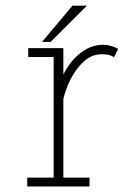

<svg xmlns="http://www.w3.org/2000/svg" viewBox="-20 -674 490 694"><path d="M180 -284Q180 -326 193.2 -366.5Q206.5 -407 230.2 -440Q254 -473 285.2 -492.5Q316.5 -512 352 -512Q364 -512 375 -509.5Q386 -507 394.5 -503.5Q403 -500 407 -497L392 -467Q388.5 -470.5 377.2 -474.2Q366 -478 347 -478Q312.5 -478 283.8 -452.5Q255 -427 234.8 -386.8Q214.5 -346.5 206 -303ZM209 -32H303.5V0H78.5V-32H174V-468H82V-500H209V-407ZM132 -522.5 242 -653.5H294L163 -522.5Z"/></svg>

Font: League Mono Thin Condensed
Style: Regular
Weight: 100
Width: 1
Designer: Tyler Finck
Foundry: The League of Moveable Type / Tyler Finck
Version: Version 2.300;RELEASE